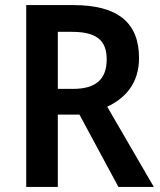

<svg xmlns="http://www.w3.org/2000/svg" viewBox="-20 -734 630 754"><path d="M268 -714H83V0H207V-284H292L445 0H584L401 -315C472 -348 526 -407 526 -506C526 -645 443 -714 268 -714ZM262 -609C356 -609 399 -578 399 -501C399 -424 358 -385 267 -385H207V-609Z"/></svg>

Font: Noto Sans Thai SemCond SemBd
Style: Regular
Weight: 600
Width: 4
Designer: Monotype Design Team
Foundry: Monotype Imaging Inc.
Version: Version 2.002